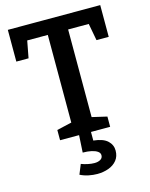

<svg xmlns="http://www.w3.org/2000/svg" viewBox="-137 -788 877 1122"><g transform="rotate(-15 301.5 -227.5)"><path d="M150 0V-62L263 -88L240 -57V-633L265 -613H92L120 -637L96 -510H22V-702H581V-510H507L484 -633L511 -613H338L363 -633V-57L341 -88L453 -62V0ZM310 247Q285 247 258 241.5Q231 236 207 224L231 165Q249 172 270.5 176.5Q292 181 310 181Q332 181 346.5 172.5Q361 164 361 147Q361 133 347.5 123.5Q334 114 311 109Q288 104 259 104L265 0H337V52Q395 58 421.5 82.5Q448 107 448 142Q448 177 429 200.5Q410 224 378.5 235.5Q347 247 310 247Z"/></g></svg>

Font: Bitter Thin SemiBold
Style: Regular
Weight: 600
Version: Version 2.002